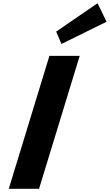

<svg xmlns="http://www.w3.org/2000/svg" viewBox="-20 -1172 682 1192"><path d="M328.9 -976 361.4 -899 641.5 -1037 585.7 -1152ZM474.7 -825H286.7L34.5 0H222.5Z"/></svg>

Font: Hussar
Style: BdSuprConOblThree
Weight: 700
Foundry: Cannot Into Space Fonts
Version: Version 2.00